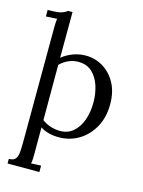

<svg xmlns="http://www.w3.org/2000/svg" viewBox="-115 -635 663 893"><g transform="rotate(15 216.5 -188.0)"><path d="M11.4 191.4V169.1Q34.5 169.1 43.5 157.3Q52.4 145.6 53.9 124.9Q55.4 104.1 55.7 77.4L57.2 -469.4Q57.2 -481.1 57.6 -493.2Q57.9 -505.3 60.1 -518.2Q46.6 -517.8 33.6 -516.9Q20.5 -516 6.6 -515.2V-546.8Q56.5 -546.8 73.7 -553Q90.9 -559.2 99 -566.9H121L120.3 -346.9Q143.4 -365.6 172.7 -376.6Q202.1 -387.6 233.6 -387.6Q279.1 -387.6 317.2 -364.5Q355.3 -341.4 378.3 -299Q401.2 -256.7 401.2 -198.4Q401.2 -134.6 375 -87.3Q348.7 -40 305.3 -13.9Q261.8 12.1 209.4 12.1Q183 12.1 160.8 6.2Q138.6 0.4 120.3 -11.4V111.8Q120.3 126.9 119.9 138.4Q119.5 150 117 162.8Q128.7 162.1 140.8 161.5Q152.9 161 164.6 160.6V191.4ZM207.9 -18Q243.9 -18 269.7 -39.6Q295.6 -61.2 309.7 -99.4Q323.8 -137.5 323.8 -187Q323.8 -227.7 311.9 -265.1Q300 -302.5 274.5 -326.5Q249 -350.6 207.9 -350.6Q182.3 -350.6 159.3 -339.9Q136.4 -329.3 120.3 -312.4V-46.6Q138.6 -32.6 161 -25.3Q183.4 -18 207.9 -18Z"/></g></svg>

Font: Parastoo
Style: Regular
Weight: 400
Foundry: Saber Rastikerdar (saber.rastikerdar@gmail.com)
Version: Version 3.000